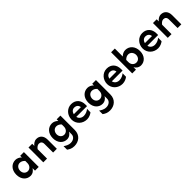

<svg xmlns="http://www.w3.org/2000/svg" viewBox="419 -2485 4516 4516"><g transform="rotate(-45 2677.0 -227.0)"><path d="M296.9 -384.8C344.7 -384.8 385.7 -361.3 420.9 -323.2V-252.9C420.9 -164.1 359.4 -109.4 293.9 -109.4C219.7 -109.4 170.9 -168.9 170.9 -243.2C170.9 -317.4 219.7 -384.8 296.9 -384.8ZM271.5 -505.9C144.5 -505.9 42 -406.2 42 -243.2C42 -79.1 143.6 14.6 262.7 14.6C335.9 14.6 392.6 -29.3 420.9 -83V0H544.9V-493.2H420.9V-437.5C384.8 -479.5 325.2 -505.9 271.5 -505.9Z M697.3 -493.2V0H821.3V-312.5C848.6 -351.6 888.7 -384.8 932.6 -384.8C988.3 -384.8 1022.5 -352.5 1022.5 -286.1L1023.4 0H1147.5V-302.7C1147.5 -438.5 1071.3 -505.9 970.7 -505.9C904.3 -505.9 851.6 -462.9 821.3 -422.9V-493.2Z M1510.7 -383.8C1558.6 -383.8 1599.6 -361.3 1634.8 -323.2V-252.9C1634.8 -164.1 1573.2 -110.4 1507.8 -110.4C1433.6 -110.4 1384.8 -168.9 1384.8 -243.2C1384.8 -316.4 1433.6 -383.8 1510.7 -383.8ZM1485.4 -505.9C1358.4 -505.9 1255.9 -406.2 1255.9 -243.2C1255.9 -79.1 1357.4 14.6 1476.6 14.6C1549.8 14.6 1606.4 -29.3 1634.8 -83V2.9C1634.8 80.1 1568.4 133.8 1480.5 133.8C1395.5 133.8 1347.7 94.7 1302.7 67.4V184.6C1350.6 218.8 1401.4 249 1488.3 249C1634.8 249 1758.8 154.3 1758.8 -12.7V-493.2H1634.8V-437.5C1598.6 -479.5 1539.1 -505.9 1485.4 -505.9Z M2124 -397.5C2179.7 -397.5 2235.4 -363.3 2240.2 -293H2003.9C2019.5 -356.4 2062.5 -397.5 2124 -397.5ZM2127 -505.9C1982.4 -505.9 1877 -383.8 1877 -241.2C1877 -93.8 1995.1 14.6 2141.6 14.6C2215.8 14.6 2282.2 -20.5 2313.5 -47.9L2314.5 -163.1C2279.3 -132.8 2217.8 -97.7 2146.5 -97.7C2071.3 -97.7 2014.6 -141.6 2002 -208H2359.4V-260.7C2359.4 -405.3 2271.5 -505.9 2127 -505.9Z M2693.4 -383.8C2741.2 -383.8 2782.2 -361.3 2817.4 -323.2V-252.9C2817.4 -164.1 2755.9 -110.4 2690.4 -110.4C2616.2 -110.4 2567.4 -168.9 2567.4 -243.2C2567.4 -316.4 2616.2 -383.8 2693.4 -383.8ZM2668 -505.9C2541 -505.9 2438.5 -406.2 2438.5 -243.2C2438.5 -79.1 2540 14.6 2659.2 14.6C2732.4 14.6 2789.1 -29.3 2817.4 -83V2.9C2817.4 80.1 2751 133.8 2663.1 133.8C2578.1 133.8 2530.3 94.7 2485.4 67.4V184.6C2533.2 218.8 2584 249 2670.9 249C2817.4 249 2941.4 154.3 2941.4 -12.7V-493.2H2817.4V-437.5C2781.2 -479.5 2721.7 -505.9 2668 -505.9Z M3306.6 -397.5C3362.3 -397.5 3418 -363.3 3422.9 -293H3186.5C3202.1 -356.4 3245.1 -397.5 3306.6 -397.5ZM3309.6 -505.9C3165 -505.9 3059.6 -383.8 3059.6 -241.2C3059.6 -93.8 3177.7 14.6 3324.2 14.6C3398.4 14.6 3464.8 -20.5 3496.1 -47.9L3497.1 -163.1C3461.9 -132.8 3400.4 -97.7 3329.1 -97.7C3253.9 -97.7 3197.3 -141.6 3184.6 -208H3542V-260.7C3542 -405.3 3454.1 -505.9 3309.6 -505.9Z M3903.3 -383.8C3979.5 -383.8 4029.3 -316.4 4029.3 -243.2C4029.3 -168.9 3980.5 -110.4 3906.2 -110.4C3838.9 -110.4 3779.3 -165 3779.3 -248V-323.2C3814.5 -361.3 3855.5 -383.8 3903.3 -383.8ZM3928.7 -505.9C3874 -505.9 3815.4 -479.5 3779.3 -437.5V-703.1H3655.3V0H3779.3V-83C3807.6 -29.3 3864.3 14.6 3937.5 14.6C4054.7 14.6 4158.2 -79.1 4158.2 -243.2C4158.2 -406.2 4055.7 -505.9 3928.7 -505.9Z M4489.3 -397.5C4544.9 -397.5 4600.6 -363.3 4605.5 -293H4369.1C4384.8 -356.4 4427.7 -397.5 4489.3 -397.5ZM4492.2 -505.9C4347.7 -505.9 4242.2 -383.8 4242.2 -241.2C4242.2 -93.8 4360.4 14.6 4506.8 14.6C4581.1 14.6 4647.5 -20.5 4678.7 -47.9L4679.7 -163.1C4644.5 -132.8 4583 -97.7 4511.7 -97.7C4436.5 -97.7 4379.9 -141.6 4367.2 -208H4724.6V-260.7C4724.6 -405.3 4636.7 -505.9 4492.2 -505.9Z M4837.9 -493.2V0H4961.9V-312.5C4989.3 -351.6 5029.3 -384.8 5073.2 -384.8C5128.9 -384.8 5163.1 -352.5 5163.1 -286.1L5164.1 0H5288.1V-302.7C5288.1 -438.5 5211.9 -505.9 5111.3 -505.9C5044.9 -505.9 4992.2 -462.9 4961.9 -422.9V-493.2Z"/></g></svg>

Font: Sen-gleads
Style: Bold
Weight: 700
Designer: Kosal Sen, Philatype
Foundry: Philatype
Version: Version 1.004; ttfautohint (v1.8.3)